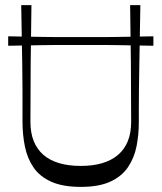

<svg xmlns="http://www.w3.org/2000/svg" viewBox="-20 -720 632 751"><path d="M12 -541V-578Q62 -577 96 -576.5Q130 -576 154.5 -575.5Q179 -575 199.5 -575Q220 -575 243 -575Q266 -575 296 -575Q326 -575 349 -575Q372 -575 392.5 -575Q413 -575 437.5 -575.5Q462 -576 496.5 -576.5Q531 -577 580 -578V-541Q531 -542 496.5 -542.5Q462 -543 437.5 -543.5Q413 -544 392.5 -544Q372 -544 349 -544Q326 -544 296 -544Q266 -544 243 -544Q220 -544 199.5 -544Q179 -544 154.5 -543.5Q130 -543 96 -542.5Q62 -542 12 -541ZM296 11Q226 11 181 -9Q136 -29 111.5 -64.5Q87 -100 77.5 -146.5Q68 -193 68 -244Q68 -260 68 -293Q68 -326 68 -371Q68 -416 67 -470Q66 -524 65 -583Q64 -642 63 -700H103Q101 -586 100 -472Q99 -358 99 -244Q99 -200 112 -168Q125 -136 149.5 -114.5Q174 -93 211 -82Q248 -71 296 -71Q344 -71 380.5 -82Q417 -93 442 -114.5Q467 -136 480 -168Q493 -200 493 -244Q493 -358 492 -472Q491 -586 489 -700H529Q528 -642 527 -583Q526 -524 525 -470Q524 -416 523.5 -370.5Q523 -325 523 -292Q523 -259 523 -243Q523 -193 514 -147.5Q505 -102 480.5 -66Q456 -30 411.5 -9.5Q367 11 296 11Z"/></svg>

Font: Ojuju
Style: Regular
Weight: 400
Designer: Chisaokwu Joboson, Mirko Velimirovic
Foundry: Udi Foundry
Version: Version 1.000